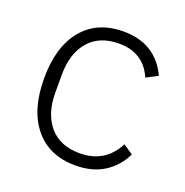

<svg xmlns="http://www.w3.org/2000/svg" viewBox="-106 -648 733 759"><g transform="rotate(20 260.5 -268.5)"><path d="M56 -269Q56 -402 117.5 -476Q179 -550 289 -550Q424 -550 479 -433L431 -408Q391 -499 289 -499Q206 -499 161.5 -447Q117 -395 117 -306V-231Q117 -142 161.5 -90Q206 -38 289 -38Q395 -38 444 -132L485 -104Q458 -49 409 -18Q360 13 289 13Q179 13 117.5 -61.5Q56 -136 56 -269Z"/></g></svg>

Font: IBM Plex Sans JP Light
Style: Regular
Weight: 300
Designer: Mike Abbink; Paul van der Laan; Pieter van Rosmalen; Wujin Sim; Yejin Wi; Jinhee Kim; Boomi Park; Yona Kim; Kichan Ma
Foundry: Sandoll Inc.
Version: Version 1.002